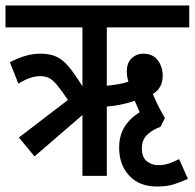

<svg xmlns="http://www.w3.org/2000/svg" viewBox="-20 -642 711 701"><path d="M106 -71 49 -140 228 -277Q203 -314 187.5 -332.5Q172 -351 158.5 -357.5Q145 -364 126 -364Q108 -364 88.5 -357Q69 -350 47 -337L16 -415Q46 -430 72.5 -438Q99 -446 128 -446Q162 -446 186 -435Q210 -424 231.5 -398Q253 -372 281 -327V-542H0V-622H671V-542H370V-329Q390 -331 411.5 -334.5Q433 -338 449 -344Q446 -352 444.5 -361.5Q443 -371 443 -381Q443 -413 461 -429.5Q479 -446 503 -446Q538 -446 556 -422Q574 -398 574 -366Q574 -341 564 -324.5Q554 -308 538 -299Q548 -275 559 -253Q570 -231 582 -211L566 -179Q540 -170 519 -151.5Q498 -133 498 -100Q498 -67 516.5 -53Q535 -39 556 -39Q579 -39 596.5 -45Q614 -51 634 -61L666 11Q640 23 614.5 31Q589 39 553 39Q489 39 452 -0.5Q415 -40 415 -103Q415 -148 435.5 -180Q456 -212 490 -232Q479 -257 472 -274Q452 -267 425 -261Q398 -255 370 -253V0H281V-222Z"/></svg>

Font: Noto Sans ExtraCondensed Medium
Style: Italic
Weight: 500
Width: 2
Italic angle: -12°
Designer: Monotype Design Team
Foundry: Monotype Imaging Inc.
Version: Version 2.013; ttfautohint (v1.8.4.7-5d5b)